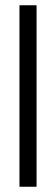

<svg xmlns="http://www.w3.org/2000/svg" viewBox="-20 -640 213 730"><path d="M54 70H119V-620H54Z"/></svg>

Font: Charger Static
Style: Regular
Weight: 1000
Designer: Jasper
Foundry: KineticPlasma Fonts/Cannot Into Space Fonts
Version: Version 1.1